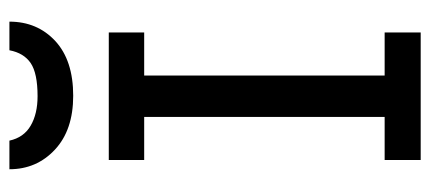

<svg xmlns="http://www.w3.org/2000/svg" viewBox="-278 -654 931 416"><g transform="rotate(-90 188.0 -445.5)"><path d="M326.2 0H49.8V-78.1H143.1V-599.1H49.8V-675.8H326.2V-599.1H232.9V-78.1H326.2ZM349.6 -891.1Q349.6 -830.6 307.6 -791.7Q265.6 -752.9 189 -752.9Q114.7 -752.9 72.3 -792.5Q29.8 -832 29.8 -891.1H91.8Q98.6 -859.9 124.3 -845Q149.9 -830.1 188 -830.1Q237.8 -830.1 259.8 -845Q281.7 -859.9 287.6 -891.1Z"/></g></svg>

Font: ClearSansRegular
Style: Regular
Weight: 400
Foundry: Intel Corporation
Version: Version 1.00